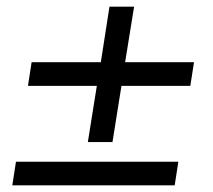

<svg xmlns="http://www.w3.org/2000/svg" viewBox="-20 -557 640 577"><path d="M244 -130 271 -299H64L75 -370H283L309 -537H383L356 -370H563L552 -299H345L318 -130ZM17 0 28 -71H516L505 0Z"/></svg>

Font: Nunito Sans 7pt Medium
Style: Italic
Weight: 500
Italic angle: -9°
Designer: Vernon Adams
Foundry: Vernon Adams
Version: Version 3.101;gftools[0.9.27]